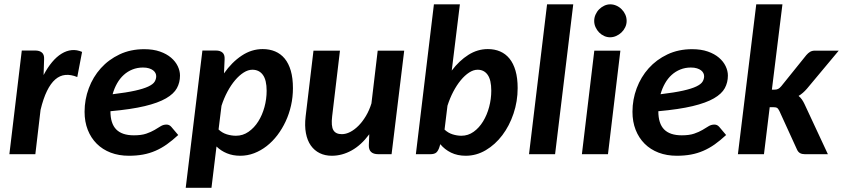

<svg xmlns="http://www.w3.org/2000/svg" viewBox="-20 -722 3947 899"><path d="M23.9 0 82 -485.4H145.5Q165 -485.4 176.3 -475.8Q187.5 -466.3 186.5 -445.3L184.1 -370.6Q202.6 -405.8 223.9 -431.2Q245.1 -456.5 268.3 -470.7Q291.5 -484.9 315.7 -487.3Q339.8 -489.7 364.3 -479L341.8 -361.3Q312 -373.5 286.1 -371.1Q260.3 -368.7 238.8 -350.1Q217.3 -331.5 200 -296.1Q182.6 -260.7 169.9 -207.5L145.5 0Z M822.8 -368.2Q822.8 -335.9 808.3 -309.3Q793.9 -282.7 757.3 -261.5Q720.7 -240.2 657.5 -225.1Q594.2 -210 497.1 -201.2Q497.1 -143.6 524.2 -116Q551.3 -88.4 606.9 -88.4Q642.1 -88.4 664.8 -96.2Q687.5 -104 703.6 -113.5Q719.7 -123 732.2 -130.9Q744.6 -138.7 759.8 -138.7Q772.9 -138.7 782.2 -127.9L814.5 -89.8Q787.1 -64.5 761.2 -46.1Q735.4 -27.8 707.8 -15.9Q680.2 -3.9 649.7 1.7Q619.1 7.3 583.5 7.3Q536.6 7.3 498.3 -7.3Q460 -22 432.9 -49.1Q405.8 -76.2 390.9 -114Q376 -151.9 376 -198.7Q376 -255.9 395.8 -308.8Q415.5 -361.8 451.9 -402.3Q488.3 -442.9 539.8 -467.3Q591.3 -491.7 655.3 -491.7Q697.3 -491.7 728.8 -480.7Q760.3 -469.7 781 -451.9Q801.8 -434.1 812.3 -412.1Q822.8 -390.1 822.8 -368.2ZM649.4 -405.8Q623 -405.8 600.3 -396.7Q577.6 -387.7 559.6 -371.3Q541.5 -355 528.3 -331.8Q515.1 -308.6 507.3 -280.8Q572.8 -288.6 612.8 -297.6Q652.8 -306.6 674.8 -317.1Q696.8 -327.6 704.1 -339.6Q711.4 -351.6 711.4 -365.2Q711.4 -372.6 708 -379.6Q704.6 -386.7 697 -392.6Q689.5 -398.4 677.7 -402.1Q666 -405.8 649.4 -405.8Z M849.6 157.2 927.7 -485.4H991.2Q1010.7 -485.4 1021.7 -475.8Q1032.7 -466.3 1031.7 -445.3L1028.8 -378.4Q1065.4 -430.7 1111.6 -461.4Q1157.7 -492.2 1210 -492.2Q1242.2 -492.2 1268.3 -481.2Q1294.4 -470.2 1313 -447.8Q1331.5 -425.3 1341.6 -390.9Q1351.6 -356.4 1351.6 -309.1Q1351.6 -267.6 1342.8 -228.3Q1334 -189 1317.6 -153.8Q1301.3 -118.7 1278.8 -89.1Q1256.3 -59.6 1228.8 -38.1Q1201.2 -16.6 1169.9 -4.6Q1138.7 7.3 1105 7.3Q1070.3 7.3 1042.5 -4.2Q1014.6 -15.6 993.7 -36.1L970.2 157.2ZM1161.6 -395.5Q1141.6 -395.5 1120.8 -382.3Q1100.1 -369.1 1080.8 -346.4Q1061.5 -323.7 1044.9 -292.7Q1028.3 -261.7 1017.1 -226.6L1003.4 -115.7Q1020.5 -99.6 1042 -93Q1063.5 -86.4 1085 -86.4Q1117.2 -86.4 1143.8 -105Q1170.4 -123.5 1189.2 -153.3Q1208 -183.1 1218.3 -220.7Q1228.5 -258.3 1228.5 -296.9Q1228.5 -347.2 1210.9 -371.3Q1193.4 -395.5 1161.6 -395.5Z M1571.8 -484.9 1535.2 -177.2Q1529.8 -131.8 1540.8 -112.8Q1551.8 -93.8 1580.6 -93.8Q1599.6 -93.8 1619.6 -104Q1639.6 -114.3 1658.4 -133.1Q1677.2 -151.9 1693.1 -178.5Q1709 -205.1 1719.2 -237.8L1748.5 -484.9H1872.6L1813.5 0H1751.5Q1705.6 0 1707 -42.5L1709 -93.3Q1671.4 -42.5 1626.5 -17.6Q1581.5 7.3 1533.7 7.3Q1502 7.3 1477.1 -4.9Q1452.1 -17.1 1435.5 -40.5Q1418.9 -64 1412.4 -98.4Q1405.8 -132.8 1411.1 -177.2L1447.8 -484.9Z M1927.2 0 2011.7 -701.7H2133.3L2095.2 -391.6Q2130.4 -438 2173.1 -465.1Q2215.8 -492.2 2264.2 -492.2Q2295.9 -492.2 2321.5 -481.2Q2347.2 -470.2 2365.5 -447.8Q2383.8 -425.3 2393.8 -390.9Q2403.8 -356.4 2403.8 -309.6Q2403.8 -247.6 2384.5 -190.2Q2365.2 -132.8 2332 -88.9Q2298.8 -44.9 2254.6 -18.8Q2210.4 7.3 2160.6 7.3Q2122.1 7.3 2092 -7.3Q2062 -22 2041.5 -46.9L2037.6 -33.7Q2032.2 -16.6 2023.4 -8.3Q2014.6 0 1994.1 0ZM2216.3 -395.5Q2196.8 -395.5 2176.5 -382.3Q2156.2 -369.1 2137.5 -346.4Q2118.7 -323.7 2102.5 -293Q2086.4 -262.2 2075.2 -227.1L2061.5 -115.2Q2078.1 -99.6 2099.1 -93Q2120.1 -86.4 2140.6 -86.4Q2171.9 -86.4 2197.8 -105Q2223.6 -123.5 2241.9 -153.6Q2260.3 -183.6 2270.3 -221.2Q2280.3 -258.8 2280.3 -297.4Q2280.3 -347.7 2263.4 -371.6Q2246.6 -395.5 2216.3 -395.5Z M2457 0 2541.5 -701.7H2664.1L2579.1 0Z M2884.8 -484.9 2826.7 0H2704.6L2762.7 -484.9ZM2914.1 -624Q2914.1 -608.4 2907.5 -594.5Q2900.9 -580.6 2889.9 -570.1Q2878.9 -559.6 2865 -553.5Q2851.1 -547.4 2836.4 -547.4Q2822.3 -547.4 2808.8 -553.5Q2795.4 -559.6 2785.2 -570.1Q2774.9 -580.6 2768.6 -594.5Q2762.2 -608.4 2762.2 -624Q2762.2 -639.6 2768.6 -653.8Q2774.9 -668 2785.4 -678.5Q2795.9 -689 2809.3 -695.3Q2822.8 -701.7 2837.4 -701.7Q2852.1 -701.7 2866 -695.6Q2879.9 -689.5 2890.6 -678.7Q2901.4 -668 2907.7 -654.1Q2914.1 -640.1 2914.1 -624Z M3388.2 -368.2Q3388.2 -335.9 3373.8 -309.3Q3359.4 -282.7 3322.8 -261.5Q3286.1 -240.2 3222.9 -225.1Q3159.7 -210 3062.5 -201.2Q3062.5 -143.6 3089.6 -116Q3116.7 -88.4 3172.4 -88.4Q3207.5 -88.4 3230.2 -96.2Q3252.9 -104 3269 -113.5Q3285.2 -123 3297.6 -130.9Q3310.1 -138.7 3325.2 -138.7Q3338.4 -138.7 3347.7 -127.9L3379.9 -89.8Q3352.5 -64.5 3326.7 -46.1Q3300.8 -27.8 3273.2 -15.9Q3245.6 -3.9 3215.1 1.7Q3184.6 7.3 3148.9 7.3Q3102.1 7.3 3063.7 -7.3Q3025.4 -22 2998.3 -49.1Q2971.2 -76.2 2956.3 -114Q2941.4 -151.9 2941.4 -198.7Q2941.4 -255.9 2961.2 -308.8Q2981 -361.8 3017.3 -402.3Q3053.7 -442.9 3105.2 -467.3Q3156.7 -491.7 3220.7 -491.7Q3262.7 -491.7 3294.2 -480.7Q3325.7 -469.7 3346.4 -451.9Q3367.2 -434.1 3377.7 -412.1Q3388.2 -390.1 3388.2 -368.2ZM3214.8 -405.8Q3188.5 -405.8 3165.8 -396.7Q3143.1 -387.7 3125 -371.3Q3106.9 -355 3093.8 -331.8Q3080.6 -308.6 3072.8 -280.8Q3138.2 -288.6 3178.2 -297.6Q3218.3 -306.6 3240.2 -317.1Q3262.2 -327.6 3269.5 -339.6Q3276.9 -351.6 3276.9 -365.2Q3276.9 -372.6 3273.4 -379.6Q3270 -386.7 3262.5 -392.6Q3254.9 -398.4 3243.2 -402.1Q3231.4 -405.8 3214.8 -405.8Z M3643.6 -701.7 3594.2 -302.2H3605.5Q3616.7 -302.2 3623.5 -305.7Q3630.4 -309.1 3638.2 -318.4L3755.4 -463.9Q3763.7 -473.6 3772.9 -479.2Q3782.2 -484.9 3796.4 -484.9H3907.2L3758.3 -306.6Q3749 -295.9 3739.5 -287.6Q3730 -279.3 3719.2 -272.9Q3728 -265.6 3734.9 -255.9Q3741.7 -246.1 3747.1 -234.4L3856.4 0H3748.5Q3735.4 0 3726.3 -4.9Q3717.3 -9.8 3711.9 -21.5L3629.4 -202.1Q3624 -213.4 3618.4 -216.8Q3612.8 -220.2 3599.1 -220.2H3584L3557.1 0H3435.1L3521 -701.7Z"/></svg>

Font: Carlito
Style: Bold Italic
Weight: 700
Italic angle: -7°
Designer: Lukasz Dziedzic
Foundry: tyPoland Lukasz Dziedzic
Version: Version 1.104